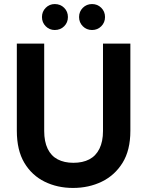

<svg xmlns="http://www.w3.org/2000/svg" viewBox="-20 -915 725 947"><path d="M340 12Q263 12 200 -19Q137 -50 100 -112Q63 -174 63 -270V-700H198V-269Q198 -217 215 -181.5Q232 -146 264.5 -129Q297 -112 342 -112Q388 -112 420.5 -129Q453 -146 470.5 -181.5Q488 -217 488 -269V-700H623V-270Q623 -174 584.5 -112Q546 -50 482 -19Q418 12 340 12ZM250 -767Q224 -767 205.5 -785.5Q187 -804 187 -831Q187 -858 205.5 -876.5Q224 -895 250 -895Q278 -895 296.5 -876.5Q315 -858 315 -831Q315 -804 296.5 -785.5Q278 -767 250 -767ZM434 -767Q407 -767 388.5 -785.5Q370 -804 370 -831Q370 -858 388.5 -876.5Q407 -895 434 -895Q461 -895 479.5 -876.5Q498 -858 498 -831Q498 -804 479.5 -785.5Q461 -767 434 -767Z"/></svg>

Font: DM Sans 17pt
Style: Bold
Weight: 700
Version: Version 4.004;gftools[0.9.30]